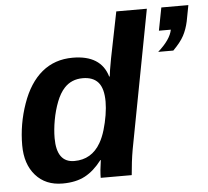

<svg xmlns="http://www.w3.org/2000/svg" viewBox="-52 -781 916 846"><g transform="rotate(-5 406.0 -357.5)"><path d="M191.4 10.3Q116.2 10.3 72.3 -39.6Q28.3 -89.4 28.3 -172.9Q28.3 -266.6 59.6 -355.5Q90.8 -444.8 147.2 -491.5Q203.6 -538.1 283.2 -538.1Q408.2 -538.1 436.5 -441.4H439Q439.9 -451.2 442.9 -470.7Q445.8 -490.2 451.7 -520.5L492.7 -724.6H627.9L511.7 -112.8Q506.8 -85.4 503.4 -57.1Q500 -28.8 497.6 0H360.4Q360.4 -30.8 367.7 -78.1H365.7Q331.1 -32.7 290.8 -11.2Q250.5 10.3 191.4 10.3ZM251.5 -84Q328.1 -84 367.7 -152.8Q381.3 -176.3 390.9 -208.3Q400.4 -240.2 405.8 -273.2Q411.1 -306.2 411.1 -332.5Q411.1 -391.1 388.2 -417.7Q365.2 -444.3 319.3 -444.3Q270 -444.3 238.3 -410.6Q217.3 -388.2 202.9 -350.8Q188.5 -313.5 180.9 -271.2Q173.3 -229 173.3 -191.9Q173.3 -84 251.5 -84ZM797.9 -653.3Q790.5 -619.1 775.9 -591.6Q761.2 -564 728 -530.8H661.1Q716.8 -580.1 725.1 -623.5H672.4L691.9 -724.6H811.5Z"/></g></svg>

Font: Arimo
Style: Bold Italic
Weight: 700
Italic angle: -12°
Designer: Steve Matteson
Foundry: Monotype Imaging Inc.
Version: Version 1.33